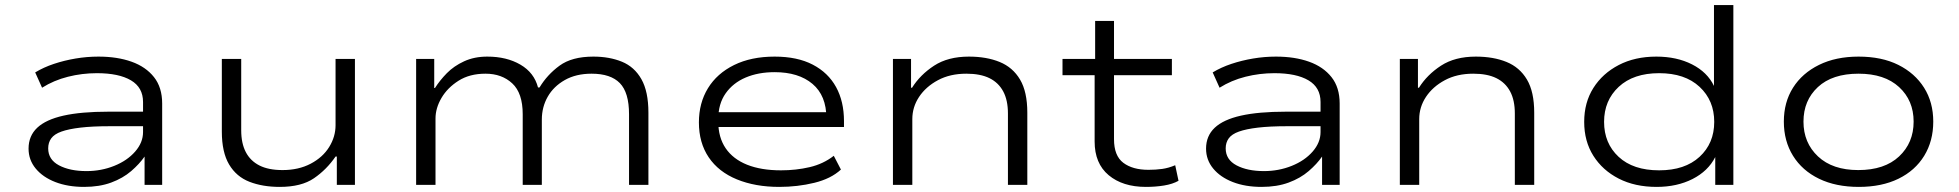

<svg xmlns="http://www.w3.org/2000/svg" viewBox="-20 -725 7681 753"><path d="M310 8Q246 8 197 -11Q148 -30 120 -64Q92 -98 92 -142Q92 -192 126 -224Q160 -256 229 -271.5Q298 -287 405 -287H557V-230H410Q342 -230 295.5 -224.5Q249 -219 221 -209Q193 -199 181 -182.5Q169 -166 169 -143Q169 -99 211.5 -76.5Q254 -54 319 -54Q377 -54 428 -74.5Q479 -95 510 -130.5Q541 -166 541 -207V-325Q541 -382 493.5 -410Q446 -438 360 -438Q302 -438 246.5 -424Q191 -410 145 -381L118 -441Q151 -461 191.5 -474.5Q232 -488 276.5 -495.5Q321 -503 366 -503Q440 -503 496 -483Q552 -463 584 -422.5Q616 -382 616 -319V0H547V-110V-111Q527 -82 494.5 -54Q462 -26 416 -9Q370 8 310 8Z M1077 8Q1010 8 958.5 -12Q907 -32 878.5 -80Q850 -128 850 -209V-494H926V-214Q926 -163 944 -128.5Q962 -94 997.5 -76Q1033 -58 1088 -58Q1151 -58 1198.5 -83Q1246 -108 1271 -148.5Q1296 -189 1296 -234V-494H1372V0H1301V-111H1296Q1261 -60 1211.5 -26Q1162 8 1077 8Z M1612 0V-494H1683V-380H1686Q1705 -410 1732.5 -438Q1760 -466 1800 -484.5Q1840 -503 1891 -503Q1967 -503 2021 -471.5Q2075 -440 2090 -382H2096Q2126 -432 2174.5 -467.5Q2223 -503 2307 -503Q2370 -503 2419 -483Q2468 -463 2495.5 -414.5Q2523 -366 2523 -283V0H2447V-277Q2447 -362 2411 -399Q2375 -436 2300 -436Q2239 -436 2195 -411Q2151 -386 2128 -345.5Q2105 -305 2105 -256V0H2030V-277Q2030 -360 1989 -398Q1948 -436 1884 -436Q1822 -436 1778.5 -408.5Q1735 -381 1711.5 -341Q1688 -301 1688 -260V0Z M3036 8Q2942 8 2870 -21.5Q2798 -51 2759.5 -108Q2721 -165 2721 -245Q2721 -321 2756.5 -379Q2792 -437 2859 -470Q2926 -503 3018 -503Q3107 -503 3167.5 -471.5Q3228 -440 3259 -383.5Q3290 -327 3290 -250V-227H2774V-285H3247L3221 -262Q3221 -350 3166.5 -396Q3112 -442 3018 -442Q2954 -442 2904.5 -421Q2855 -400 2826 -359Q2797 -318 2797 -258V-248Q2797 -186 2826 -143.5Q2855 -101 2910 -79Q2965 -57 3043 -57Q3102 -57 3155.5 -69.5Q3209 -82 3250 -114L3278 -60Q3239 -24 3173.5 -8Q3108 8 3036 8Z M3482 0V-494H3553V-381H3557Q3589 -432 3643.5 -467.5Q3698 -503 3780 -503Q3849 -503 3900.5 -482Q3952 -461 3980.5 -413Q4009 -365 4009 -283V0H3933V-280Q3933 -332 3914.5 -366.5Q3896 -401 3860.5 -418.5Q3825 -436 3770 -436Q3706 -436 3658.5 -410.5Q3611 -385 3584.5 -345Q3558 -305 3558 -258V0Z M4474 8Q4383 8 4328 -38Q4273 -84 4273 -170V-430H4147V-494H4275V-643H4349V-494H4576V-430H4349V-179Q4349 -114 4385.5 -86.5Q4422 -59 4484 -59Q4513 -59 4538 -62.5Q4563 -66 4589 -77L4602 -16Q4579 -3 4545.5 2.5Q4512 8 4474 8Z M4928 8Q4864 8 4815 -11Q4766 -30 4738 -64Q4710 -98 4710 -142Q4710 -192 4744 -224Q4778 -256 4847 -271.5Q4916 -287 5023 -287H5175V-230H5028Q4960 -230 4913.5 -224.5Q4867 -219 4839 -209Q4811 -199 4799 -182.5Q4787 -166 4787 -143Q4787 -99 4829.5 -76.5Q4872 -54 4937 -54Q4995 -54 5046 -74.5Q5097 -95 5128 -130.5Q5159 -166 5159 -207V-325Q5159 -382 5111.5 -410Q5064 -438 4978 -438Q4920 -438 4864.5 -424Q4809 -410 4763 -381L4736 -441Q4769 -461 4809.5 -474.5Q4850 -488 4894.5 -495.5Q4939 -503 4984 -503Q5058 -503 5114 -483Q5170 -463 5202 -422.5Q5234 -382 5234 -319V0H5165V-110V-111Q5145 -82 5112.5 -54Q5080 -26 5034 -9Q4988 8 4928 8Z M5470 0V-494H5541V-381H5545Q5577 -432 5631.5 -467.5Q5686 -503 5768 -503Q5837 -503 5888.5 -482Q5940 -461 5968.5 -413Q5997 -365 5997 -283V0H5921V-280Q5921 -332 5902.5 -366.5Q5884 -401 5848.5 -418.5Q5813 -436 5758 -436Q5694 -436 5646.5 -410.5Q5599 -385 5572.5 -345Q5546 -305 5546 -258V0Z M6477 8Q6392 8 6328.5 -24.5Q6265 -57 6229 -114Q6193 -171 6193 -247Q6193 -323 6229 -380Q6265 -437 6328.5 -470Q6392 -503 6476 -503Q6556 -503 6616 -472.5Q6676 -442 6702 -388V-705H6778V0H6707V-109Q6679 -54 6618 -23Q6557 8 6477 8ZM6487 -57Q6588 -57 6645.5 -110Q6703 -163 6703 -247Q6703 -331 6645.5 -384.5Q6588 -438 6487 -438Q6386 -438 6328.5 -384.5Q6271 -331 6271 -247Q6271 -163 6328 -110Q6385 -57 6487 -57Z M7270 8Q7180 8 7114 -24Q7048 -56 7012 -114Q6976 -172 6976 -248Q6976 -324 7012 -381Q7048 -438 7114 -470.5Q7180 -503 7269 -503Q7360 -503 7425 -470.5Q7490 -438 7526 -381Q7562 -324 7562 -248Q7562 -172 7526.5 -114Q7491 -56 7425.5 -24Q7360 8 7270 8ZM7268 -58Q7371 -58 7428 -111.5Q7485 -165 7485 -248Q7485 -331 7428 -383.5Q7371 -436 7269 -436Q7166 -436 7109.5 -383.5Q7053 -331 7053 -248Q7053 -165 7110 -111.5Q7167 -58 7268 -58Z"/></svg>

Font: Nunito Sans 7pt Expanded Light
Style: Regular
Weight: 300
Width: 7
Designer: Vernon Adams
Foundry: Vernon Adams
Version: Version 3.101;gftools[0.9.27]